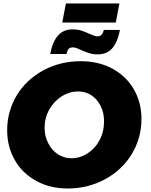

<svg xmlns="http://www.w3.org/2000/svg" viewBox="-20 -1064 862 1098"><path d="M622 -672C569 -700 509 -714 442 -714C365 -714 294 -697 230 -663C165 -628 114 -581 77 -521C40 -460 21 -393 21 -319C21 -255 36 -198 65 -148C94 -97 135 -58 188 -29C241 0 301 14 368 14C445 14 516 -4 581 -39C645 -74 696 -121 733 -182C770 -243 789 -310 789 -384C789 -447 774 -504 745 -554C716 -604 675 -643 622 -672ZM334 -514C363 -532 394 -541 427 -541C455 -541 480 -534 503 -519C526 -504 543 -483 556 -457C569 -431 575 -402 575 -370C575 -331 567 -296 550 -264C533 -231 510 -206 481 -187C452 -168 421 -159 388 -159C360 -159 334 -167 311 -182C288 -197 269 -218 256 -245C242 -271 235 -300 235 -333C235 -371 244 -406 262 -438C280 -470 304 -495 334 -514ZM622 -788C642 -811 657 -846 666 -893H574C571 -881 567 -872 561 -866C555 -859 547 -856 536 -856C527 -856 513 -861 493 -870C476 -878 460 -884 445 -889C430 -894 413 -896 395 -896C360 -896 332 -884 312 -861C291 -838 276 -802 267 -755H360C363 -768 367 -778 372 -784C377 -790 386 -793 397 -793C403 -793 410 -792 418 -789C426 -786 434 -782 443 -778C461 -770 477 -764 491 -760C505 -755 521 -753 538 -753C574 -753 602 -765 622 -788ZM357 -1044 336 -935H642L663 -1044Z"/></svg>

Font: Argentum Sans ExtraBold
Style: Italic
Weight: 800
Italic angle: -11.3°
Designer: Julieta Ulanovsky
Foundry: Julieta Ulanovsky
Version: Version 5.001;February 15, 2019;FontCreator 11.5.0.2425 64-b